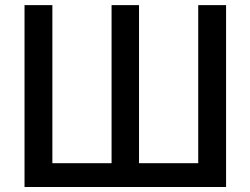

<svg xmlns="http://www.w3.org/2000/svg" viewBox="-20 -748 1002 768"><path d="M78.1 -727.5H189.5V-95.2H426.3V-727.5H536.1V-95.2H772.9V-727.5H884.3V0H78.1Z"/></svg>

Font: Inter 17pt Medium
Style: Regular
Weight: 500
Version: Version 4.001;git-66647c0bb